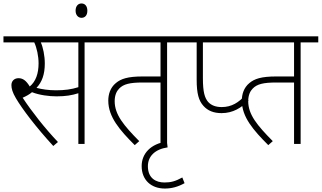

<svg xmlns="http://www.w3.org/2000/svg" viewBox="-20 -832 1860 1110"><path d="M469 -587H572V-622H0V-587H178C193 -555 203 -507 203 -466C203 -407 187 -361 152 -332C132 -365 113 -380 87 -380C63 -380 46 -364 46 -340C46 -320 52 -298 72 -264C109 -201 188 -97 288 12L315 -11C240 -90 165 -185 111 -267C131 -276 150 -286 165 -299C208 -282 264 -275 307 -275C359 -275 396 -281 433 -293V0H469ZM304 -310C260 -310 222 -316 191 -324C223 -358 239 -402 239 -465C239 -510 229 -558 216 -587H433V-328C393 -315 353 -310 304 -310Z M417 -770C417 -744 433 -729 451 -729C471 -729 485 -743 485 -770C485 -796 472 -812 451 -812C431 -812 417 -796 417 -770Z M946 -587H1048V-622H559V-587H908V-390H806C717 -390 679 -376 650 -352C617 -325 606 -286 606 -250C606 -155 674 -78 759 7L785 -16C694 -108 643 -170 643 -247C643 -283 655 -306 669 -320C694 -346 731 -355 805 -355H908V0H946Z M1047 227 1034 194C994 216 968 223 931 223C882 223 835 199 835 129C835 72 875 31 949 20L945 -14C851 -1 799 56 799 128C799 209 854 258 933 258C973 258 1009 248 1047 227Z M1153 -587H1345V-622H1035V-587H1117V-371C1117 -291 1129 -250 1156 -220C1181 -192 1215 -178 1261 -178C1327 -178 1376 -209 1417 -251L1397 -281C1361 -240 1319 -213 1262 -213C1229 -213 1202 -222 1183 -243C1164 -266 1153 -298 1153 -380Z M1718 -587H1820V-622H1331V-587H1680V-390H1578C1489 -390 1451 -376 1422 -352C1389 -325 1378 -286 1378 -250C1378 -155 1446 -78 1531 7L1557 -16C1466 -108 1415 -170 1415 -247C1415 -283 1427 -306 1441 -320C1466 -346 1503 -355 1577 -355H1680V0H1718Z"/></svg>

Font: Noto Sans Devanagari UI SemiCondensed ExtraLight
Style: Regular
Weight: 200
Width: 4
Designer: Jelle Bosma - Monotype Design Team
Foundry: Monotype Imaging Inc.
Version: Version 2.004